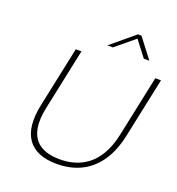

<svg xmlns="http://www.w3.org/2000/svg" viewBox="-155 -1006 1054 1141"><g transform="rotate(20 372.0 -435.5)"><path d="M205 -670 124 -287C83 -94 157 9 331 9C505 9 622 -94 663 -287L744 -670H708L626 -282C582 -74 454 -23 338 -23C222 -23 115 -74 159 -282L241 -670ZM373 -756H408L528 -855L604 -756H639L544 -880H522Z"/></g></svg>

Font: LT Wave Text Thin Italic
Style: Regular
Weight: 100
Designer: Daniel Lyons
Version: Version 2.5 (Glyphs App)